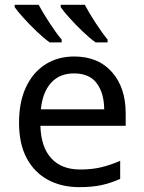

<svg xmlns="http://www.w3.org/2000/svg" viewBox="-20 -768 597 798"><path d="M288.6 -533.2Q388.2 -533.2 445.3 -468.5Q502.4 -403.8 502.4 -296.9V-245.1H147.9Q150.4 -156.7 193.1 -110.1Q235.8 -63.5 313 -63.5Q362.3 -63.5 400.6 -72.8Q439 -82 479.5 -99.6V-24.4Q439.5 -6.8 400.9 1.5Q362.3 9.8 309.1 9.8Q235.4 9.8 179 -20.8Q122.6 -51.3 90.8 -110.8Q59.1 -170.4 59.1 -257.8Q59.1 -343.8 87.9 -405.5Q116.7 -467.3 168.5 -500.2Q220.2 -533.2 288.6 -533.2ZM287.6 -462.9Q227.1 -462.9 191.9 -423.3Q156.7 -383.8 149.9 -313.5H413.1Q412.6 -380.4 382.3 -421.6Q352.1 -462.9 287.6 -462.9ZM232.4 -748H332.5Q349.6 -715.3 377 -673.3Q404.3 -631.3 427.2 -603.5V-591.8H377.4Q352.5 -609.4 323.2 -637.5Q293.9 -665.5 269 -693.4Q244.1 -721.2 232.4 -738.3ZM41 -748H140.6Q158.2 -715.3 185.5 -673.3Q212.9 -631.3 236.3 -603.5V-591.8H186.5Q161.6 -609.4 132.3 -637.5Q103 -665.5 77.9 -693.4Q52.7 -721.2 41 -738.3Z"/></svg>

Font: Lunasima
Style: Regular
Weight: 400
Designer: The DocRepair Project, Monotype Design Team
Foundry: Google
Version: Version 2.009